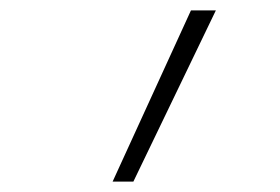

<svg xmlns="http://www.w3.org/2000/svg" viewBox="-20 -792 540 370"><path d="M197 -442 348 -772H396L237 -442Z"/></svg>

Font: Iosevka Extralight
Style: Italic
Weight: 200
Italic angle: -9°
Monospace: yes
Designer: Belleve Invis
Foundry: Belleve Invis
Version: Version 32.5.0; ttfautohint (v1.8.4)